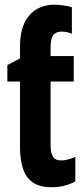

<svg xmlns="http://www.w3.org/2000/svg" viewBox="-20 -785 357 815"><path d="M212.9 -765.1Q229.5 -765.1 251.7 -761.7Q273.9 -758.3 285.2 -753.9V-642.1Q273.9 -646.5 262.9 -648.7Q252 -650.9 242.2 -650.9Q217.3 -650.9 206.1 -635.5Q194.8 -620.1 194.8 -585V-546.9H293V-439H194.8V-168Q194.8 -135.7 204.8 -119.9Q214.8 -104 238.8 -104Q252.4 -104 267.8 -107.7Q283.2 -111.3 299.8 -119.1V-15.1Q278.3 -2.9 252.7 3.4Q227.1 9.8 198.2 9.8Q151.4 9.8 121.8 -9Q92.3 -27.8 78.6 -66.2Q64.9 -104.5 64.9 -163.1V-439H11.2V-508.8L64.9 -537.1V-590.8Q64.9 -645.5 82.5 -684.6Q100.1 -723.6 133.1 -744.4Q166 -765.1 212.9 -765.1Z"/></svg>

Font: Open Sans Condensed
Style: Regular
Weight: 400
Width: 3
Designer: Monotype Design Team
Foundry: Monotype Imaging Inc.
Version: Version 3.000